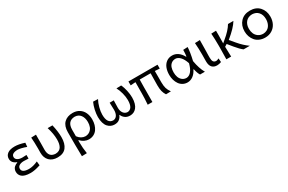

<svg xmlns="http://www.w3.org/2000/svg" viewBox="137 -1757 4800 3200"><g transform="rotate(-30 2537.0 -156.5)"><path d="M260.7 9.8Q203.1 9.8 161.6 -1.7Q120.1 -13.2 97.4 -33.4Q74.7 -53.7 64.7 -77.6Q54.7 -101.6 54.7 -130.4Q54.7 -156.7 64.2 -179Q73.7 -201.2 89.1 -215.3Q104.5 -229.5 120.6 -238.3Q136.7 -247.1 153.8 -252V-259.8Q115.2 -272.5 88.4 -301.8Q61.5 -331.1 61.5 -377Q61.5 -435.1 108.6 -471.2Q155.8 -507.3 248.5 -507.3Q327.1 -507.3 435.1 -471.7L428.2 -395Q377.9 -414.1 332.5 -424.6Q287.1 -435.1 263.7 -435.1Q145 -432.6 145 -361.3Q145 -326.2 178.5 -304.2Q211.9 -282.2 272 -282.2Q321.8 -282.2 349.6 -285.6V-215.8Q312.5 -219.7 260.7 -219.7Q206.1 -219.7 172.1 -199.2Q138.2 -178.7 138.2 -140.6Q138.2 -64 269.5 -62Q350.6 -62 444.8 -105.5L452.6 -26.9Q451.7 -26.9 438 -22.7Q424.3 -18.6 421.1 -17.6Q418 -16.6 404.3 -12.7Q390.6 -8.8 385.3 -7.6Q379.9 -6.3 366.9 -3.2Q354 0 346.4 1.2Q338.9 2.4 326.4 4.4Q314 6.3 304.4 7.3Q294.9 8.3 283.2 9Q271.5 9.8 260.7 9.8Z M782.2 11.2Q681.2 11.2 625.2 -46.4Q569.3 -104 569.3 -199.7Q569.3 -217.3 569.8 -243.2Q570.3 -269 570.3 -279.8Q570.3 -402.3 562.5 -496.1L655.8 -499.5Q656.7 -430.2 655 -327.1Q653.3 -224.1 653.3 -210Q653.3 -63.5 782.7 -59.6Q822.3 -60.5 850.1 -76.2Q877.9 -91.8 892.8 -119.6Q907.7 -147.5 914.1 -180.4Q920.4 -213.4 920.4 -255.9Q920.4 -364.3 878.9 -496.1H971.2Q1003.4 -356.4 1003.4 -251.5Q1003.4 -127.9 949.5 -58.3Q895.5 11.2 782.2 11.2Z M1236.3 191.9 1139.6 194.8Q1136.2 91.8 1136.2 -26.9V-269Q1136.2 -386.2 1197 -447Q1257.8 -507.8 1363.8 -507.8Q1436 -507.8 1489.3 -473.9Q1542.5 -439.9 1569.1 -381.8Q1595.7 -323.7 1595.7 -249.5Q1595.7 -196.3 1582.3 -149.9Q1568.8 -103.5 1543.2 -67.1Q1517.6 -30.8 1476.6 -9.8Q1435.5 11.2 1383.8 11.2Q1343.8 11.2 1301.5 -8.3Q1259.3 -27.8 1226.6 -64H1218.8V-23.4Q1218.8 81.1 1236.3 191.9ZM1358.4 -63Q1409.7 -64.5 1445.1 -91.3Q1480.5 -118.2 1495.8 -158.4Q1511.2 -198.7 1511.2 -249Q1511.2 -330.6 1472.9 -382.3Q1434.6 -434.1 1362.3 -436Q1218.8 -431.6 1218.8 -265.1V-144Q1246.1 -105.5 1282.7 -84.7Q1319.3 -64 1358.4 -63Z M1878.4 10.7Q1840.8 10.7 1808.8 -3.7Q1776.9 -18.1 1751.2 -46.9Q1725.6 -75.7 1710.9 -124.3Q1696.3 -172.9 1696.3 -235.8Q1696.3 -297.4 1712.6 -370.6Q1729 -443.8 1755.4 -499.5L1848.1 -496.1Q1817.4 -440.4 1798.1 -367.2Q1778.8 -293.9 1778.8 -233.9Q1778.8 -64.9 1891.1 -61Q1938 -63 1963.9 -102.5Q1989.7 -142.1 1989.7 -208.5Q1989.7 -282.2 1985.4 -346.2H2064.5Q2061 -294.9 2061 -203.6Q2061 -140.6 2090.1 -102.1Q2119.1 -63.5 2167.5 -61Q2216.3 -63 2243.7 -105Q2271 -147 2271 -233.9Q2271 -294.4 2252.2 -367.7Q2233.4 -440.9 2202.6 -496.1L2295.4 -499.5Q2321.8 -444.3 2337.9 -370.8Q2354 -297.4 2354 -235.8Q2354 -172.4 2339.8 -124Q2325.7 -75.7 2301 -46.9Q2276.4 -18.1 2245.4 -3.7Q2214.4 10.7 2177.7 10.7Q2119.1 10.7 2081.1 -18.3Q2043 -47.4 2028.8 -86.9H2021.5Q2006.8 -46.4 1971.9 -17.8Q1937 10.7 1878.4 10.7Z M2993.2 -496.1V-421.4Q2933.1 -426.3 2901.9 -427.7V-206.1Q2901.9 -140.6 2915.3 -94.7Q2928.7 -48.8 2964.4 0L2869.1 2Q2842.3 -38.1 2830.6 -84.5Q2818.8 -130.9 2818.8 -200.2Q2818.8 -230.5 2820.3 -305.2Q2821.8 -379.9 2822.3 -429.7Q2813 -430.2 2793.5 -430.2H2612.3Q2609.9 -382.8 2609.9 -280.3V-216.3Q2609.9 -54.2 2608.4 0H2518.1Q2527.8 -123 2527.8 -220.7V-269Q2527.8 -381.3 2529.3 -428.2L2433.6 -421.4V-496.1Z M3535.6 -251.5Q3562.5 -96.2 3618.7 0H3525.4Q3496.6 -44.9 3479 -127.9H3471.2Q3439.9 -62.5 3389.9 -25.6Q3339.8 11.2 3282.7 11.2Q3233.9 11.2 3194.3 -10.3Q3154.8 -31.7 3129.4 -68.4Q3104 -105 3090.3 -151.6Q3076.7 -198.2 3076.7 -249.5Q3076.7 -324.2 3099.1 -381.8Q3121.6 -439.5 3167.5 -473.6Q3213.4 -507.8 3277.3 -507.8Q3336.9 -507.8 3386.5 -473.6Q3436 -439.5 3470.7 -374.5H3479.5Q3486.8 -429.7 3487.8 -496.1L3575.2 -500.5Q3570.3 -397.5 3535.6 -251.5ZM3301.3 -63Q3354 -64 3394.8 -111.6Q3435.5 -159.2 3460.4 -255.4Q3430.7 -344.7 3388.2 -388.7Q3345.7 -432.6 3297.9 -433.1Q3250.5 -431.6 3219.2 -406.5Q3188 -381.3 3174.6 -341.8Q3161.1 -302.2 3161.1 -249Q3161.1 -199.7 3175.5 -159.2Q3189.9 -118.7 3222.4 -91.6Q3254.9 -64.5 3301.3 -63Z M3850.6 11.2Q3787.6 11.2 3754.2 -26.4Q3720.7 -64 3720.7 -139.6Q3720.7 -168 3721.4 -208.5Q3722.2 -249 3722.2 -269Q3722.2 -381.3 3713.9 -496.1L3809.6 -499.5Q3810.5 -430.7 3807.6 -329.6Q3804.7 -228.5 3804.7 -206.5V-158.7Q3804.7 -109.4 3821 -85.2Q3837.4 -61 3874.5 -61Q3891.1 -61 3926.3 -78.1L3931.6 -5.4Q3887.2 11.2 3850.6 11.2Z M4227.5 -258.8 4308.1 -163.6Q4391.1 -64.9 4483.4 0H4363.3Q4312 -38.1 4239.7 -126L4163.6 -219.2L4118.2 -190.9Q4119.1 -85.9 4124 0H4031.7Q4035.6 -118.2 4035.6 -219.2V-269Q4035.6 -388.2 4027.8 -496.1L4120.6 -499.5Q4121.1 -439.5 4120.8 -408.2Q4120.6 -377 4119.6 -326.4Q4118.7 -275.9 4118.7 -255.9L4165.5 -295.9Q4294.4 -400.9 4349.6 -496.1H4453.6Q4422.4 -443.8 4368.4 -387.2Q4314.5 -330.6 4227.5 -258.8Z M4776.9 11.2Q4717.3 11.2 4668.9 -10Q4620.6 -31.2 4589.8 -67.9Q4559.1 -104.5 4542.7 -151.4Q4526.4 -198.2 4526.4 -251Q4526.4 -364.3 4594 -436Q4661.6 -507.8 4775.4 -507.8Q4891.1 -507.8 4957.5 -435.5Q5023.9 -363.3 5023.9 -251Q5023.9 -177.2 4994.1 -117.9Q4964.4 -58.6 4907.7 -23.7Q4851.1 11.2 4776.9 11.2ZM4776.9 -61Q4817.4 -62 4848.9 -77.9Q4880.4 -93.8 4899.9 -120.1Q4919.4 -146.5 4929.4 -179.7Q4939.5 -212.9 4939.5 -251Q4939.5 -334 4896.5 -383.5Q4853.5 -433.1 4776.9 -436Q4696.8 -433.6 4653.8 -382.6Q4610.8 -331.5 4610.8 -251Q4610.8 -200.2 4628.4 -158.7Q4646 -117.2 4684.3 -89.8Q4722.7 -62.5 4776.9 -61Z"/></g></svg>

Font: Commissioner Flair
Style: Regular
Weight: 400
Designer: Kostas Bartsokas
Foundry: Kostas Bartsokas
Version: Version 1.000